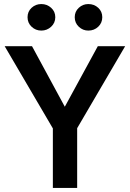

<svg xmlns="http://www.w3.org/2000/svg" viewBox="-20 -928 641 948"><path d="M116 -843Q116 -815 136 -796Q156 -777 184 -777Q212 -777 232.5 -796Q253 -815 253 -843Q253 -871 232.5 -889.5Q212 -908 184 -908Q156 -908 136 -889.5Q116 -871 116 -843ZM349 -843Q349 -815 369 -796Q389 -777 416 -777Q445 -777 465 -796Q485 -815 485 -843Q485 -871 465 -889.5Q445 -908 416 -908Q389 -908 369 -889.5Q349 -871 349 -843ZM463 -700 300 -401 138 -700H3L241 -294V0H361V-295L598 -700Z"/></svg>

Font: Jost Medium
Style: Regular
Weight: 500
Version: Version 3.710